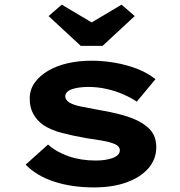

<svg xmlns="http://www.w3.org/2000/svg" viewBox="-20 -806 785 836"><path d="M389.5 10Q293 10 216.1 -15Q139.3 -40 91.7 -89.1L189.2 -176.7Q225.1 -144.3 278.6 -125.6Q332.1 -107 396.7 -107Q416.1 -107 434.3 -109.4Q452.5 -111.9 467.9 -117.1Q483.3 -122.3 492.5 -131Q501.7 -139.6 501.7 -151.8Q501.7 -172.3 470.8 -182.1Q451.2 -189.5 420.1 -194.5Q388.9 -199.5 356.4 -204.4Q294.6 -215.2 247.7 -227.7Q200.8 -240.2 168.1 -261.9Q140.9 -281.6 125.2 -309.5Q109.4 -337.4 109.4 -376.5Q109.4 -415.6 131 -445.9Q152.6 -476.3 189.6 -497.9Q226.6 -519.6 275.1 -530.7Q323.7 -541.7 378 -541.7Q427.9 -541.7 479.1 -533Q530.3 -524.3 576.3 -506.7Q622.2 -489 656.9 -461.2L575.7 -363.5Q551.8 -379.6 517.8 -394.7Q483.7 -409.9 444.2 -418.7Q404.6 -427.5 365.2 -427.5Q345.8 -427.5 328.2 -425.3Q310.7 -423.2 295.8 -418.5Q280.9 -413.8 272.5 -405.6Q264.1 -397.4 264.1 -386.3Q264.1 -378.3 269.1 -371.5Q274.1 -364.6 283.2 -358.9Q300.2 -348.8 333.7 -341.9Q367.2 -334.9 409.4 -327.5Q482.4 -315.2 533.1 -299.1Q583.9 -282.9 614 -259.2Q638.3 -241 649.4 -218.3Q660.5 -195.5 660.5 -165.6Q660.5 -112.6 626 -73.1Q591.5 -33.6 530.9 -11.8Q470.3 10 389.5 10ZM331.5 -606.4 191.5 -736.1 249 -785.7 394.1 -699.5H364.1L509.2 -785.7L566.7 -736.1L426.7 -606.4Z"/></svg>

Font: Lexend Peta
Style: Regular
Weight: 400
Designer: Bonnie Shaver-Troup, Thomas Jockin
Foundry: Lexend
Version: Version 1.007